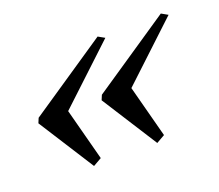

<svg xmlns="http://www.w3.org/2000/svg" viewBox="-62 -426 512 448"><g transform="rotate(-20 194.0 -201.5)"><path d="M261 -61 173 -199 178 -211 372 -342 388 -333 248 -202 282 -73ZM104 -61 16 -199 21 -211 215 -342 231 -333 91 -202 125 -73Z"/></g></svg>

Font: Ibarra Real Nova Medium
Style: Italic
Weight: 500
Italic angle: -22°
Designer: Jose Maria Ribagorda & Octavio Pardo
Foundry: Octavio Pardo
Version: Version 2.000